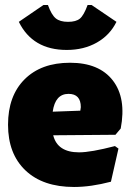

<svg xmlns="http://www.w3.org/2000/svg" viewBox="-20 -733 526 765"><path d="M345 -713 444 -646Q418 -593 366 -563.5Q314 -534 246 -534Q110 -534 55 -646L153 -713H171Q185 -674 202 -660Q219 -646 251 -646Q283 -646 298.5 -659Q314 -672 329 -713ZM275 12Q151 12 81.5 -54Q12 -120 12 -236Q12 -351 78 -417Q144 -483 259 -483Q375 -483 429.5 -412.5Q484 -342 461 -221L440 -196L192 -194Q209 -126 295 -126Q342 -126 438 -151L452 -141L422 -9Q342 12 275 12ZM253 -359Q200 -359 190 -288L300 -292L302 -306Q302 -359 253 -359Z"/></svg>

Font: Alegreya Sans SC Black
Style: Regular
Weight: 900
Designer: Juan Pablo del Peral
Foundry: Huerta Tipografica
Version: Version 2.007